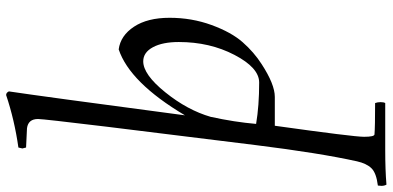

<svg xmlns="http://www.w3.org/2000/svg" viewBox="-400 -569 1280 626"><g transform="rotate(-90 240.0 -256.0)"><path d="M72 -811 69 -823 72 -836Q163 -849 243 -876Q251 -876 255 -867Q240 -768 177 -293Q284 -473 392 -509Q437 -503 466 -459Q495 -415 495 -343Q495 -271 471.5 -206.5Q448 -142 415.5 -105Q383 -68 344 -43Q278 0 237 0H143Q107 257 107 291Q107 325 115 325Q139 327 217 327Q220 335 220 345Q220 355 217 360H63Q-1 360 -49 364Q-53 357 -53 348L-52 336Q-11 331 4.5 315Q20 299 27 268Q54 146 80 -63L140 -549Q165 -756 165 -772Q165 -804 135 -808ZM353 -429Q310 -429 252 -357Q194 -285 172 -209Q155 -131 149 -61Q208 -51 284 -51Q332 -51 374 -131.5Q416 -212 416 -313Q416 -366 399 -397.5Q382 -429 353 -429Z"/></g></svg>

Font: Rosarivo
Style: Italic
Weight: 400
Version: Version 1.003